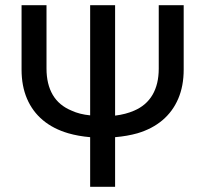

<svg xmlns="http://www.w3.org/2000/svg" viewBox="-20 -519 790 739"><path d="M687 -251Q687 -188 666 -139Q645 -90 605.5 -56.5Q566 -23 509 -6Q470 5 423 9V200H327V9Q281 5 243 -6Q185 -23 145 -56.5Q105 -90 84 -139Q63 -188 63 -251V-499H159V-255Q159 -195 183 -154Q207 -113 256 -93Q286 -79 327 -75V-499H423V-74Q464 -79 496 -93Q543 -113 567 -154Q591 -195 591 -255V-499H687Z"/></svg>

Font: Syne Med Modified
Style: Regular
Weight: 500
Designer: Lucas Descroix
Foundry: Bonjour Monde
Version: Version 2.200